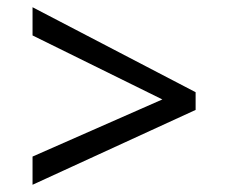

<svg xmlns="http://www.w3.org/2000/svg" viewBox="-20 -588 632 531"><path d="M70 -155 429 -313 70 -490V-568L521 -333V-284L70 -77Z"/></svg>

Font: ltelugu15
Style: Book
Weight: 400
Designer: Jelle Bosma - Monotype Design Team
Foundry: Monotype Imaging Inc.
Version: Version 2.003